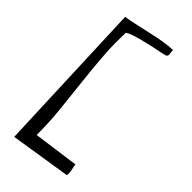

<svg xmlns="http://www.w3.org/2000/svg" viewBox="-283 -861 991 991"><g transform="rotate(45 212.5 -366.0)"><path d="M30.3 -760.7Q62.5 -765.6 101.1 -774.4Q139.6 -783.2 179.7 -792Q280.3 -814.5 326.2 -814.5Q326.2 -801.8 328.6 -788.1Q331.1 -774.4 320.3 -768.6Q302.7 -763.7 269.5 -757.3Q236.3 -751 201.2 -742.2Q115.2 -722.7 90.8 -705.1Q89.8 -673.8 89.8 -628.9Q89.8 -584 95.7 -512.7Q101.6 -441.4 111.3 -355.5Q121.1 -269.5 129.9 -183.6Q138.7 -97.7 138.7 -6.8L387.7 -41Q387.7 -36.1 390.1 -25.4Q392.6 -14.6 394.5 -2.4Q396.5 9.8 396.5 19.5Q396.5 29.3 391.6 30.3L63.5 82Z"/></g></svg>

Font: Architects Daughter
Style: Regular
Weight: 400
Designer: Kimberly Geswein
Foundry: Kimberly Geswein
Version: Version 1.003 2010